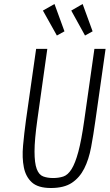

<svg xmlns="http://www.w3.org/2000/svg" viewBox="-20 -932 549 962"><path d="M161 -687 110 -329Q101 -263 95.5 -202Q90 -141 99.5 -93.5Q109 -46 140 -18Q171 10 235 10Q301 10 340 -16Q379 -42 402 -87.5Q425 -133 436.5 -194.5Q448 -256 458 -328L509 -687H453L402 -328Q388 -229 372.5 -171.5Q357 -114 338.5 -84.5Q320 -55 297 -47.5Q274 -40 246 -40Q218 -40 196.5 -48Q175 -56 164 -85.5Q153 -115 153 -173Q153 -231 167 -331L217 -687ZM444 -775 394 -912 337 -879 406 -754ZM303 -775 253 -912 195 -879 265 -754Z"/></svg>

Font: Secuela Light
Style: Italic
Weight: 300
Italic angle: -8°
Designer: Fernando Haro
Foundry: deFharo
Version: Version 1.708